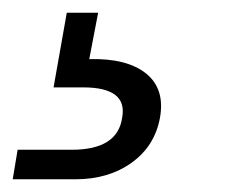

<svg xmlns="http://www.w3.org/2000/svg" viewBox="-91 -27 375 305"><path d="M64.9 -6.8 50.8 66.9Q110.8 65.4 141.1 89.8Q171.4 114.3 163.1 160.2Q154.8 205.1 118.2 231.4Q81.5 257.8 28.8 257.8H-70.8L-63 210.9H22.9Q95.7 210.9 103 160.2Q112.3 111.8 41 111.8H-5.9L15.1 -6.8Z"/></svg>

Font: SVN-Poppins Light
Style: Italic
Weight: 300
Italic angle: -10°
Designer: Ninad Kale (Devanagari), Jonny Pinhorn (Latin)
Foundry: Indian Type Foundry
Version: Version 3.002 2017